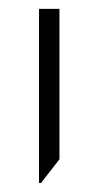

<svg xmlns="http://www.w3.org/2000/svg" viewBox="-20 -650 223 435"><path d="M68.4 -235.4V-629.9H114.7V-289.1L72.8 -235.4Z"/></svg>

Font: Open Sans Hebrew Condensed Light
Style: Regular
Weight: 300
Width: 3
Foundry: Ascender Corporation, Yanek Iontef
Version: Version 2.001;PS 002.001;hotconv 1.0.70;makeotf.lib2.5.58329